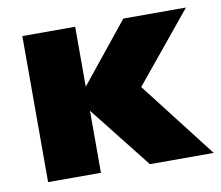

<svg xmlns="http://www.w3.org/2000/svg" viewBox="-61 -564 733 637"><g transform="rotate(-10 305.0 -246.0)"><path d="M610 0H395L230 -209V0H52V-492H230V-290L392 -491H603L411 -257Z"/></g></svg>

Font: wassup Sans
Style: Black
Weight: 900
Version: Version 2.001